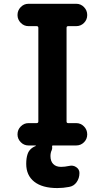

<svg xmlns="http://www.w3.org/2000/svg" viewBox="-20 -750 540 990"><path d="M373 -730.5Q396.5 -730.5 413.1 -713.4Q429.7 -696.3 429.7 -672.9V-671.9Q429.7 -648.4 413.1 -631.8Q396.5 -615.2 373 -615.2H331.1Q323.2 -615.2 323.2 -606.4V-124Q323.2 -115.2 331.1 -115.2H373Q396.5 -115.2 413.1 -98.1Q429.7 -81.1 429.7 -57.6V-56.6Q429.7 -33.2 413.1 -16.6Q396.5 0 373 0H252.9Q247.1 0 249 7.8Q250 14.6 247.1 23.4Q240.2 37.1 240.2 54.7Q240.2 81.1 254.4 95.7Q268.6 110.4 294.9 110.4Q313.5 110.4 336.9 105.5Q356.4 100.6 373 111.8Q389.6 123 389.6 141.6V142.6Q389.6 168.9 375 189.5Q360.4 210 335.9 213.9Q305.7 219.7 275.4 219.7Q198.2 219.7 156.7 187Q115.2 154.3 115.2 94.7Q115.2 65.4 122.1 44.9Q131.8 15.6 164.1 2.9Q165 1 164.1 0H127Q103.5 0 86.9 -17.1Q70.3 -34.2 70.3 -56.6V-57.6Q70.3 -81.1 86.9 -98.1Q103.5 -115.2 127 -115.2H168.9Q177.7 -115.2 177.7 -124V-606.4Q177.7 -615.2 168.9 -615.2H127Q103.5 -615.2 86.9 -632.3Q70.3 -649.4 70.3 -671.9V-672.9Q70.3 -696.3 86.9 -713.4Q103.5 -730.5 127 -730.5Z"/></svg>

Font: Rounded Mgen+ 1m bold
Style: Bold
Weight: 700
Designer: [Source Han Sans]
Ryoko NISHIZUKA  (kana & ideographs); Paul D. Hunt (Latin, Greek & Cyrillic); Wenlong ZHANG  (bopomofo
Version: Version 1.059.20150602